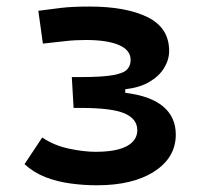

<svg xmlns="http://www.w3.org/2000/svg" viewBox="-20 -547 626 577"><path d="M271.5 9.8Q231.4 9.8 191.7 4.4Q151.9 -1 116.7 -14.6Q81.5 -28.3 53.7 -53.7L106.9 -133.8Q142.1 -109.9 187 -100.3Q231.9 -90.8 267.6 -90.8Q308.1 -90.8 335.9 -98.1Q363.8 -105.5 378.2 -120.4Q392.6 -135.3 392.6 -155.8Q392.6 -189.5 354.5 -206.1Q316.4 -222.7 221.7 -222.7H201.2L195.8 -315.4H223.1Q288.1 -315.4 320.1 -321.3Q352.1 -327.1 362.3 -338.6Q372.6 -350.1 372.6 -366.7Q372.6 -396.5 337.6 -411.6Q302.7 -426.8 238.3 -426.8Q204.6 -426.8 178 -423.6Q151.4 -420.4 108.9 -416L95.2 -514.6Q131.8 -519.5 164.6 -523.4Q197.3 -527.3 249 -527.3Q358.9 -527.3 423.6 -495.4Q488.3 -463.4 488.3 -394Q488.3 -367.7 473.4 -343Q458.5 -318.4 429.2 -301Q399.9 -283.7 356.4 -278.8V-268.1Q432.6 -258.8 470.5 -226.8Q508.3 -194.8 508.3 -142.6Q508.3 -73.7 444.1 -32Q379.9 9.8 271.5 9.8Z"/></svg>

Font: Cascadia Mono Medium
Style: Regular
Weight: 500
Monospace: yes
Designer: Aaron Bell
Foundry: Saja Typeworks
Version: Version 2407.024